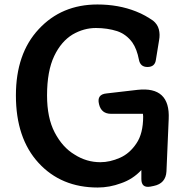

<svg xmlns="http://www.w3.org/2000/svg" viewBox="-20 -819 824 857"><path d="M611 -60Q573 -19 520 -1Q469 18 416 18Q253 18 152 -92Q51 -202 51 -393Q51 -580 153 -689Q255 -799 415 -799Q509 -799 587 -768Q610 -759 628.5 -748.5Q647 -738 663 -727Q683 -711 689 -688Q695 -665 690 -639L676 -553Q672 -520 638 -520Q606 -520 600 -553Q591 -600 571 -629Q544 -666 503 -680Q459 -694 408 -694Q354 -694 304 -665Q253 -634 222 -569Q190 -502 190 -393Q190 -293 224 -228Q259 -161 313 -129Q366 -95 428 -95Q471 -95 516 -115Q559 -134 589 -179Q619 -223 619 -299L618 -311H476Q432 -311 422 -354Q411 -398 456 -402L594 -418Q740 -434 733 -288L723 -54Q720 0 666 11L651 14Q611 21 611 -20Z"/></svg>

Font: MaokenZhuyuanTi
Style: Regular
Weight: 400
Designer: Fontworks Inc & LongZhuTi team: ZERO子、时光羊、荆南、频凡、刘鹏、Little White Dog、帆影Magmeta、奈白不弍、白日月球、ChaoTawei、雨三（排名不分先后）
Version: Version 1.000; 20230222